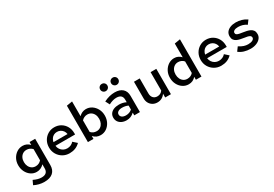

<svg xmlns="http://www.w3.org/2000/svg" viewBox="53 -1908 4694 3289"><g transform="rotate(-30 2400.0 -263.0)"><path d="M294 219Q241 219 189.5 206Q138 193 94 170L133 87Q177 108 215 118.5Q253 129 290 129Q411 129 411 18V-61Q384 -30 346.5 -12.5Q309 5 266 5Q204 5 153.5 -29.5Q103 -64 73.5 -122Q44 -180 44 -251Q44 -322 75 -379.5Q106 -437 158 -471Q210 -505 273 -505Q314 -505 349.5 -489Q385 -473 412 -443V-501H523V18Q523 115 464.5 167Q406 219 294 219ZM298 -88Q333 -88 361.5 -102Q390 -116 411 -140V-361Q390 -385 360.5 -398.5Q331 -412 298 -412Q256 -412 224 -391.5Q192 -371 174 -334.5Q156 -298 156 -250Q156 -204 174 -167Q192 -130 224 -109Q256 -88 298 -88Z M913 10Q840 10 781 -24.5Q722 -59 687.5 -118Q653 -177 653 -250Q653 -324 685.5 -382Q718 -440 774.5 -474.5Q831 -509 901 -509Q974 -509 1030.5 -475Q1087 -441 1119.5 -383Q1152 -325 1152 -250V-223H764Q769 -182 790.5 -150.5Q812 -119 845.5 -101Q879 -83 919 -83Q958 -83 991.5 -98Q1025 -113 1047 -140L1122 -73Q1079 -30 1027 -10Q975 10 913 10ZM765 -294H1044Q1038 -331 1018.5 -358.5Q999 -386 969.5 -401.5Q940 -417 903 -417Q868 -417 839.5 -402Q811 -387 792 -359.5Q773 -332 765 -294Z M1277 0V-720L1390 -739V-447Q1417 -476 1452 -492Q1487 -508 1527 -508Q1591 -508 1642.5 -473.5Q1694 -439 1725 -381Q1756 -323 1756 -250Q1756 -178 1725.5 -119.5Q1695 -61 1644 -27Q1593 7 1529 7Q1486 7 1450 -9.5Q1414 -26 1387 -58V0ZM1502 -86Q1544 -86 1576 -107Q1608 -128 1626 -165.5Q1644 -203 1644 -250Q1644 -299 1626 -336Q1608 -373 1576 -394Q1544 -415 1502 -415Q1469 -415 1440 -401.5Q1411 -388 1390 -364V-136Q1410 -112 1439 -99Q1468 -86 1502 -86Z M2042 9Q1989 9 1948 -10.5Q1907 -30 1884.5 -64Q1862 -98 1862 -143Q1862 -189 1885.5 -222Q1909 -255 1952.5 -273Q1996 -291 2056 -291Q2092 -291 2126 -283.5Q2160 -276 2194 -259V-309Q2194 -362 2165 -388.5Q2136 -415 2076 -415Q2043 -415 2006.5 -405Q1970 -395 1925 -372L1882 -454Q1941 -483 1993.5 -496Q2046 -509 2098 -509Q2197 -509 2251.5 -460Q2306 -411 2306 -321V0H2194V-53Q2160 -21 2123 -6Q2086 9 2042 9ZM1968 -146Q1968 -111 1996.5 -90.5Q2025 -70 2073 -70Q2108 -70 2138 -81Q2168 -92 2194 -114V-193Q2167 -206 2138 -212Q2109 -218 2076 -218Q2026 -218 1997 -198.5Q1968 -179 1968 -146ZM1980 -603Q1950 -603 1929.5 -623.5Q1909 -644 1909 -674Q1909 -705 1929.5 -725Q1950 -745 1980 -745Q2010 -745 2030.5 -725Q2051 -705 2051 -674Q2051 -644 2030.5 -623.5Q2010 -603 1980 -603ZM2196 -603Q2167 -603 2146 -623.5Q2125 -644 2125 -674Q2125 -705 2146 -725Q2167 -745 2196 -745Q2226 -745 2246.5 -725Q2267 -705 2267 -674Q2267 -644 2246.5 -623.5Q2226 -603 2196 -603Z M2652 8Q2601 8 2561.5 -15Q2522 -38 2499.5 -78Q2477 -118 2477 -171V-501H2591V-204Q2591 -148 2621 -115.5Q2651 -83 2701 -83Q2734 -83 2760.5 -96.5Q2787 -110 2806 -137V-501H2919V0H2806V-75Q2749 8 2652 8Z M3271 7Q3208 7 3156.5 -27Q3105 -61 3074.5 -119.5Q3044 -178 3044 -250Q3044 -323 3075 -381Q3106 -439 3158 -473.5Q3210 -508 3273 -508Q3314 -508 3348.5 -492Q3383 -476 3410 -447V-718L3523 -737V0H3413V-58Q3386 -26 3350 -9.5Q3314 7 3271 7ZM3298 -86Q3332 -86 3361 -99Q3390 -112 3410 -136V-364Q3390 -388 3360.5 -401.5Q3331 -415 3298 -415Q3256 -415 3224 -394Q3192 -373 3174 -336Q3156 -299 3156 -250Q3156 -203 3174 -165.5Q3192 -128 3224 -107Q3256 -86 3298 -86Z M3913 10Q3840 10 3781 -24.5Q3722 -59 3687.5 -118Q3653 -177 3653 -250Q3653 -324 3685.5 -382Q3718 -440 3774.5 -474.5Q3831 -509 3901 -509Q3974 -509 4030.5 -475Q4087 -441 4119.5 -383Q4152 -325 4152 -250V-223H3764Q3769 -182 3790.5 -150.5Q3812 -119 3845.5 -101Q3879 -83 3919 -83Q3958 -83 3991.5 -98Q4025 -113 4047 -140L4122 -73Q4079 -30 4027 -10Q3975 10 3913 10ZM3765 -294H4044Q4038 -331 4018.5 -358.5Q3999 -386 3969.5 -401.5Q3940 -417 3903 -417Q3868 -417 3839.5 -402Q3811 -387 3792 -359.5Q3773 -332 3765 -294Z M4496 10Q4426 10 4366.5 -8.5Q4307 -27 4265 -62L4320 -137Q4372 -104 4413 -91Q4454 -78 4495 -78Q4550 -78 4582.5 -96Q4615 -114 4615 -143Q4615 -166 4597 -179Q4579 -192 4550 -198Q4521 -204 4485.5 -209Q4450 -214 4414.5 -222Q4379 -230 4349.5 -244.5Q4320 -259 4302 -285.5Q4284 -312 4284 -355Q4284 -403 4310 -437.5Q4336 -472 4383.5 -491Q4431 -510 4492 -510Q4550 -510 4604.5 -494.5Q4659 -479 4709 -445L4654 -371Q4614 -399 4572.5 -410.5Q4531 -422 4489 -422Q4441 -422 4413 -406.5Q4385 -391 4385 -364Q4385 -341 4403 -329Q4421 -317 4451 -311Q4481 -305 4517 -300Q4553 -295 4588.5 -287Q4624 -279 4654 -264Q4684 -249 4702 -222Q4720 -195 4720 -151Q4720 -104 4690.5 -67.5Q4661 -31 4610 -10.5Q4559 10 4496 10Z"/></g></svg>

Font: Red Hat Mono SemiBold
Style: Regular
Weight: 600
Monospace: yes
Designer: Pentagram, MCKL
Foundry: Pentagram, MCKL
Version: Version 1.023